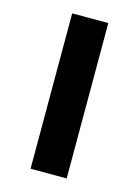

<svg xmlns="http://www.w3.org/2000/svg" viewBox="-90 -594 466 647"><g transform="rotate(15 143.5 -271.0)"><path d="M207 0V-542H81V0Z"/></g></svg>

Font: Noto Sans Bamum SemiBold
Style: Regular
Weight: 600
Designer: Monotype Design Team
Foundry: Monotype Imaging Inc.
Version: Version 2.002